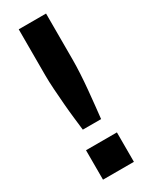

<svg xmlns="http://www.w3.org/2000/svg" viewBox="-189 -751 620 791"><g transform="rotate(-30 121.5 -355.0)"><path d="M79 -220Q76 -246 72 -280Q68 -314 65 -351Q62 -388 59.5 -424.5Q57 -461 57 -491V-710H187V-491Q187 -461 185 -424.5Q183 -388 179.5 -351Q176 -314 172.5 -280Q169 -246 166 -220ZM48 0V-140H195V0Z"/></g></svg>

Font: Geist SemBd
Style: Regular
Weight: 400
Designer: Basement.studio, Andrés Briganti, Mateo Zaragoza
Foundry: Basement.studio, Vercel, Andrés Briganti, Guido Ferreyra, Mateo Zaragoza
Version: Version 1.401